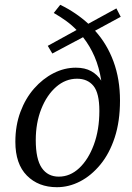

<svg xmlns="http://www.w3.org/2000/svg" viewBox="-20 -767 548 800"><path d="M217 13Q140 13 92 -35.5Q44 -84 44 -176Q44 -244 65 -300.5Q86 -357 122 -398Q158 -439 203 -462Q248 -485 296 -485Q334 -485 360 -470.5Q386 -456 402 -431Q393 -487 374 -531Q355 -575 326 -612L198 -544L179 -576L299 -642Q280 -662 256 -679.5Q232 -697 204 -713L231 -747Q264 -731 293.5 -711Q323 -691 348 -668L465 -732L483 -697L376 -639Q426 -584 453 -510.5Q480 -437 480 -348Q480 -261 458 -194Q436 -127 398 -81Q360 -35 313.5 -11Q267 13 217 13ZM225 -31Q272 -31 310 -66.5Q348 -102 371 -164Q394 -226 394 -305Q394 -379 369.5 -409Q345 -439 301 -439Q253 -439 214 -405Q175 -371 152 -313Q129 -255 129 -183Q129 -104 154 -67.5Q179 -31 225 -31Z"/></svg>

Font: Source Serif 4 SmText
Style: Italic
Weight: 400
Italic angle: -12°
Designer: Frank Grießhammer
Foundry: Adobe
Version: Version 4.005;hotconv 1.1.0;makeotfexe 2.6.0